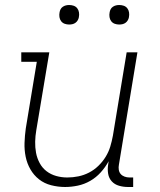

<svg xmlns="http://www.w3.org/2000/svg" viewBox="-20 -739 640 767"><path d="M240 8Q212 8 184.5 1Q157 -6 136 -22.5Q115 -39 101.5 -62.5Q88 -86 82.5 -113Q77 -140 78 -168.5Q79 -197 83 -226L127 -492H65V-530H177L125 -219Q121 -196 120.5 -173Q120 -150 124 -128.5Q128 -107 138.5 -87.5Q149 -68 166 -55Q183 -42 204.5 -36Q226 -30 249 -30Q271 -30 293 -34.5Q315 -39 335.5 -49.5Q356 -60 373 -76.5Q390 -93 402 -112.5Q414 -132 420.5 -153.5Q427 -175 431 -197L486 -530H529L455 -81Q453 -71 454.5 -61Q456 -51 462 -44Q468 -37 477.5 -33.5Q487 -30 497 -30H512V8H491Q473 8 455.5 3Q438 -2 426.5 -14.5Q415 -27 412 -45Q409 -63 412 -81L414 -95Q401 -71 382.5 -50.5Q364 -30 340.5 -16.5Q317 -3 291 2.5Q265 8 240 8ZM456 -641Q447 -641 438.5 -644Q430 -647 424.5 -654Q419 -661 417.5 -670.5Q416 -680 418 -690Q419 -696 422 -702Q425 -708 431 -712Q437 -716 443.5 -717.5Q450 -719 456 -719Q466 -719 474.5 -716Q483 -713 488.5 -706Q494 -699 495.5 -689.5Q497 -680 495 -670Q494 -664 490.5 -658Q487 -652 481.5 -648Q476 -644 469.5 -642.5Q463 -641 456 -641ZM256 -641Q247 -641 238.5 -644Q230 -647 224.5 -654Q219 -661 217.5 -670.5Q216 -680 218 -690Q219 -696 222 -702Q225 -708 231 -712Q237 -716 243.5 -717.5Q250 -719 256 -719Q266 -719 274.5 -716Q283 -713 288.5 -706Q294 -699 295.5 -689.5Q297 -680 295 -670Q294 -664 290.5 -658Q287 -652 281.5 -648Q276 -644 269.5 -642.5Q263 -641 256 -641Z"/></svg>

Font: Iosevka Curly Slab XLtEx
Style: Italic
Weight: 200
Width: 7
Italic angle: -9°
Monospace: yes
Designer: Belleve Invis
Foundry: Belleve Invis
Version: Version 11.1.0; ttfautohint (v1.8.3)